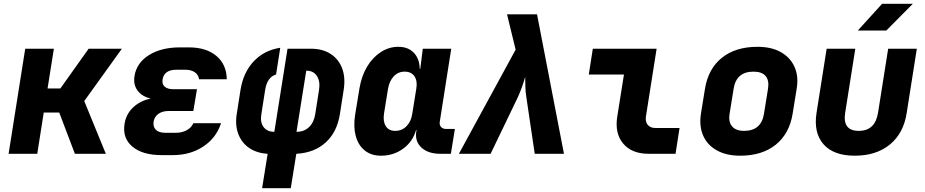

<svg xmlns="http://www.w3.org/2000/svg" viewBox="-20 -805 4840 1005"><path d="M25 0 112 -550H262L229 -342H296L444 -550H618L421 -276L534 0H372L290 -216H209L175 0Z M884 7H827Q726 7 673 -37.5Q620 -82 632 -157Q640 -208 677 -243Q714 -278 769 -289Q723 -300 700 -331Q677 -362 684 -407Q695 -476 759.5 -516.5Q824 -557 922 -557H968Q1060 -557 1113 -512Q1166 -467 1167 -390H1022Q1019 -413 1000 -426.5Q981 -440 950 -440H904Q839 -440 831 -389Q827 -365 842 -351.5Q857 -338 888 -338H1011L992 -224H863Q830 -224 809 -209Q788 -194 784 -168Q780 -141 796 -125.5Q812 -110 845 -110H902Q933 -110 957.5 -123.5Q982 -137 992 -160H1137Q1112 -83 1044 -38Q976 7 884 7Z M1352 180 1381 0Q1326 -3 1286 -29.5Q1246 -56 1228 -102Q1210 -148 1219 -207L1239 -335Q1254 -427 1308.5 -484.5Q1363 -542 1447 -555L1425 -415Q1379 -402 1368 -335L1348 -207Q1341 -164 1360 -139.5Q1379 -115 1416 -115L1485 -550H1608Q1669 -550 1711 -522.5Q1753 -495 1771 -447Q1789 -399 1779 -335L1759 -207Q1744 -113 1684.5 -59Q1625 -5 1531 0L1502 180ZM1532 -115Q1572 -115 1597.5 -139.5Q1623 -164 1630 -207L1650 -335Q1657 -379 1639 -407Q1621 -435 1584 -435H1583Z M1974 10Q1923 10 1889 -17.5Q1855 -45 1842 -93.5Q1829 -142 1839 -205L1862 -345Q1873 -409 1902 -457Q1931 -505 1973.5 -532.5Q2016 -560 2065 -560Q2116 -560 2146 -529Q2176 -498 2177 -445H2180L2193 -550H2342L2282 -168Q2279 -151 2288.5 -140.5Q2298 -130 2315 -130H2361L2340 0H2285Q2221 0 2186 -32.5Q2151 -65 2159 -117L2160 -125H2158Q2141 -64 2090.5 -27Q2040 10 1974 10ZM2049 -120Q2084 -120 2108 -144.5Q2132 -169 2138 -210L2159 -340Q2166 -381 2149.5 -405.5Q2133 -430 2098 -430Q2064 -430 2041 -405.5Q2018 -381 2011 -340L1990 -210Q1984 -169 1999.5 -144.5Q2015 -120 2049 -120Z M2382 0 2679 -545 2634 -730H2791L2932 0H2779L2735 -297Q2731 -320 2730 -351.5Q2729 -383 2729 -403Q2724 -383 2713 -352Q2702 -321 2691 -297L2548 0Z M3375 0Q3287 0 3242 -53.5Q3197 -107 3211 -195L3246 -415H3062L3083 -550H3417L3361 -195Q3357 -168 3370.5 -151.5Q3384 -135 3411 -135H3537L3516 0Z M3854 10Q3782 10 3732 -18Q3682 -46 3660.5 -95.5Q3639 -145 3649 -210L3670 -340Q3687 -445 3758.5 -502.5Q3830 -560 3945 -560Q4018 -560 4067.5 -532Q4117 -504 4139 -454.5Q4161 -405 4150 -340L4129 -210Q4112 -105 4040.5 -47.5Q3969 10 3854 10ZM3875 -120Q3965 -120 3979 -210L4000 -340Q4007 -384 3987.5 -407Q3968 -430 3924 -430Q3834 -430 3820 -340L3799 -210Q3792 -167 3812 -143.5Q3832 -120 3875 -120Z M4454 10Q4343 10 4290.5 -50Q4238 -110 4254 -214L4307 -550H4457L4404 -215Q4389 -120 4475 -120Q4561 -120 4576 -215L4629 -550H4779L4726 -214Q4710 -108 4638.5 -49Q4567 10 4454 10ZM4470 -645 4597 -785H4758L4619 -645Z"/></svg>

Font: JetBrains Mono NL ExtraBold
Style: Italic
Weight: 800
Italic angle: -9°
Monospace: yes
Designer: Philipp Nurullin, Konstantin Bulenkov
Foundry: JetBrains
Version: Version 2.305; ttfautohint (v1.8.4.7-5d5b)